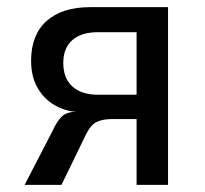

<svg xmlns="http://www.w3.org/2000/svg" viewBox="-20 -517 573 537"><path d="M49 0 128 -153Q141 -181 154.5 -192.5Q168 -204 189 -204H196H194Q163 -206 133.5 -222.5Q104 -239 85.5 -270.5Q67 -302 67 -347Q67 -420 110.5 -458.5Q154 -497 232 -497H450V0H362V-184H294Q267 -184 250.5 -176Q234 -168 221 -142L152 0ZM254 -252H362V-427H254Q208 -427 182.5 -405Q157 -383 157 -341Q157 -298 182.5 -275Q208 -252 254 -252Z"/></svg>

Font: Nunito Sans 7pt Condensed Medium
Style: Regular
Weight: 500
Width: 3
Designer: Vernon Adams
Foundry: Vernon Adams
Version: Version 3.101;gftools[0.9.27]